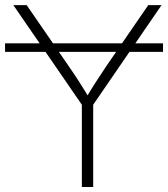

<svg xmlns="http://www.w3.org/2000/svg" viewBox="-30 -748 672 768"><path d="M622.1 -574.7V-540.5H-9.8V-574.7ZM297.4 0V-329.1L23.4 -727.5H76.7L242.2 -487.3Q265.6 -453.6 286.6 -420.9Q307.6 -388.2 329.6 -351.1H311Q333 -388.2 354.2 -421.1Q375.5 -454.1 397.9 -487.3L563 -727.5H616.2L342.8 -329.1V0Z"/></svg>

Font: Inter 20pt ExtraLight
Style: Regular
Weight: 250
Version: Version 4.001;git-66647c0bb